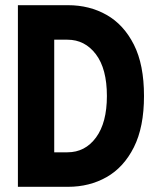

<svg xmlns="http://www.w3.org/2000/svg" viewBox="-20 -720 598 740"><path d="M242 -700H49V0H242Q325 0 391 -37.5Q457 -75 496 -152.5Q535 -230 535 -350Q535 -471 496 -548Q457 -625 391 -662.5Q325 -700 242 -700ZM240 -133H189V-567H240Q307 -567 349.5 -511Q392 -455 392 -350Q392 -247 350 -190Q308 -133 240 -133Z"/></svg>

Font: Phudu Light SemiBold
Style: Regular
Weight: 600
Version: Version 1.005;gftools[0.9.23]